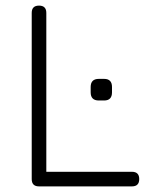

<svg xmlns="http://www.w3.org/2000/svg" viewBox="-20 -664 539 684"><path d="M119 0Q93 0 93 -26V-618Q93 -644 119 -644Q145 -644 145 -618V-52H450Q476 -52 476 -26Q476 0 450 0ZM332 -306Q303 -306 303 -335V-354Q303 -383 332 -383H351Q379 -383 379 -354V-335Q379 -306 351 -306Z"/></svg>

Font: Jura
Style: Regular
Weight: 400
Designer: Daniel Johnson, Alexei Vanyashin
Foundry: Daniel Johnson
Version: Version 5.103